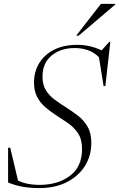

<svg xmlns="http://www.w3.org/2000/svg" viewBox="-20 -955 612 985"><path d="M448.5 -221.5Q448.5 -155.5 415.5 -103.2Q382.5 -51 322.5 -20.5Q262.5 10 181 10Q88.5 10 21.5 -19V-197H32.5L72.5 -28.5Q97.5 -16.5 125 -11.5Q152.5 -6.5 181.5 -6.5Q278 -6.5 339.5 -53.5Q401 -100.5 401 -191Q401 -241 379.5 -272.5Q358 -304 326.2 -325.2Q294.5 -346.5 264.5 -366Q234.5 -385.5 209.5 -407.8Q184.5 -430 169.5 -459.8Q154.5 -489.5 154.5 -531.5Q154.5 -587 181 -630.8Q207.5 -674.5 257 -699.8Q306.5 -725 377 -725Q412.5 -725 443.5 -717.2Q474.5 -709.5 501 -696.5L541 -740.5H546L520.5 -513.5H511.5L487.5 -661.5Q464 -685.5 432.2 -697Q400.5 -708.5 364 -708.5Q291 -708.5 244.5 -670Q198 -631.5 198 -561.5Q198 -520.5 215 -492.8Q232 -465 259.5 -444.5Q287 -424 318 -404.5Q349 -385 379 -362.2Q409 -339.5 428.8 -306Q448.5 -272.5 448.5 -221.5ZM371 -772 497.5 -935H571.5L571 -931.5L383.5 -772Z"/></svg>

Font: Newsreader Display Light
Style: Italic
Weight: 300
Italic angle: -17°
Designer: Hugues Gentile
Foundry: Production Type
Version: Version 1.001